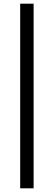

<svg xmlns="http://www.w3.org/2000/svg" viewBox="-20 -770 291 1040"><path d="M89.4 250V-750H162.1V250Z"/></svg>

Font: Varta Light
Style: Bold
Weight: 700
Version: Version 1.004